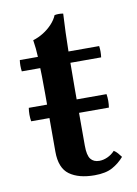

<svg xmlns="http://www.w3.org/2000/svg" viewBox="-73 -639 501 703"><g transform="rotate(-10 177.5 -288.0)"><path d="M316 -220H27Q23 -245 27 -270H316Q320 -245 316 -220ZM222 15Q163 15 129 -9.5Q95 -34 95 -95V-310Q95 -340 94.5 -375Q94 -410 92.5 -445Q91 -480 86 -511Q106 -517 124.5 -528.5Q143 -540 157.5 -555.5Q172 -571 179 -588Q195 -591 211 -588Q207 -518 206 -448.5Q205 -379 205 -309V-98Q205 -62 216 -48Q227 -34 248 -34Q263 -34 278.5 -41Q294 -48 306 -61Q314 -56 320 -49Q326 -42 332 -34Q314 -13 289 1Q264 15 222 15ZM25 -406Q22 -428 25 -448H320Q323 -428 320 -406Z"/></g></svg>

Font: Poltawski Nowy Medium
Style: Regular
Weight: 500
Version: Version 1.001;gftools[0.9.25]